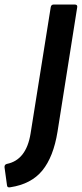

<svg xmlns="http://www.w3.org/2000/svg" viewBox="-70 -675 362 848"><path d="M-24 152Q-38 155 -39 144L-50 64Q-51 52 -40 49Q46 32 65 -85L154 -643Q156 -655 167 -655H260Q273 -655 271 -643L184 -93Q166 18 117 78Q68 138 -24 152Z"/></svg>

Font: Sofia Sans
Style: Bold Italic
Weight: 700
Italic angle: -9°
Designer: Botio Nikoltchev, Ani Petrova
Foundry: lettersoup
Version: Version 4.101; ttfautohint (v1.8.4.7-5d5b)